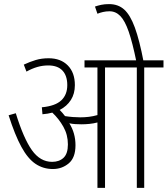

<svg xmlns="http://www.w3.org/2000/svg" viewBox="-20 -916 817 936"><path d="M348 -208Q348 -147 315 -119.5Q282 -92 238 -92Q191 -92 153.5 -117Q116 -142 84.5 -199.5Q53 -257 22 -354L57 -364Q95 -241 135.5 -184Q176 -127 234 -127Q269 -127 290 -147Q311 -167 311 -212Q311 -259 289 -298Q267 -337 235 -367Q213 -361 187 -359L184 -393Q249 -399 278.5 -426.5Q308 -454 308 -501Q308 -547 284.5 -572Q261 -597 215 -597Q188 -597 162 -589.5Q136 -582 109 -567L96 -601Q126 -615 154.5 -623.5Q183 -632 217 -632Q276 -632 310.5 -597Q345 -562 345 -501Q345 -459 325.5 -428.5Q306 -398 271 -380Q285 -366 297 -350Q316 -347 335 -345.5Q354 -344 371 -344Q393 -344 413.5 -346.5Q434 -349 455 -355V-587H392V-622H777V-587H683V0H647V-587H492V0H455V-319Q436 -314 416 -312Q396 -310 377 -310Q362 -310 346.5 -311Q331 -312 318 -315Q348 -267 348 -208ZM645 -615Q626 -708 607.5 -761.5Q589 -815 566.5 -838Q544 -861 514 -861Q497 -861 482 -857.5Q467 -854 455 -849L443 -884Q457 -889 473.5 -892.5Q490 -896 512 -896Q556 -896 585.5 -869.5Q615 -843 637.5 -781.5Q660 -720 680 -615Z"/></svg>

Font: Noto Sans Condensed ExtraLight
Style: Italic
Weight: 200
Width: 3
Italic angle: -12°
Designer: Monotype Design Team
Foundry: Monotype Imaging Inc.
Version: Version 2.013; ttfautohint (v1.8.4.7-5d5b)